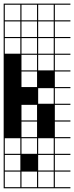

<svg xmlns="http://www.w3.org/2000/svg" viewBox="-20 -747 404 1046"><path d="M363.6 278.8H0V187.9H6.1V272.7H90.9V187.9H97V272.7H181.8V187.9H187.9V272.7H272.7V187.9H0V-727.3H363.6V-721.2H278.8V-636.4H363.6V-630.3H278.8V-545.5H363.6V-539.4H278.8V-454.5H363.6V-448.5H278.8V-363.6H363.6V-357.6H278.8V-272.7H363.6V-266.7H278.8V-181.8H363.6V-175.8H278.8V-90.9H363.6V-84.8H278.8V0H363.6V6.1H278.8V90.9H363.6V97H278.8V181.8H363.6V187.9H278.8V272.7H363.6ZM90.9 -636.4V-721.2H6.1V-636.4ZM97 -636.4H181.8V-721.2H97ZM187.9 -636.4H272.7V-721.2H187.9ZM6.1 -545.5H90.9V-630.3H6.1ZM97 -545.5H181.8V-630.3H97ZM187.9 -545.5H272.7V-630.3H187.9ZM6.1 -454.5H90.9V-539.4H6.1ZM97 -454.5H181.8V-539.4H97ZM187.9 -454.5H272.7V-539.4H187.9ZM97 -363.6H181.8V-448.5H97ZM187.9 -363.6H272.7V-448.5H187.9ZM97 -272.7H181.8V-357.6H97ZM187.9 -181.8H272.7V-266.7H187.9ZM97 -90.9H181.8V-175.8H97ZM97 0H181.8V-84.8H97ZM97 90.9H181.8V6.1H97ZM6.1 90.9H90.9V6.1H6.1ZM187.9 90.9H272.7V6.1H187.9ZM187.9 181.8H272.7V97H187.9ZM97 181.8H181.8V97H97ZM6.1 181.8H90.9V97H6.1ZM90.9 90.9H181.8V181.8H90.9Z"/></svg>

Font: Micro 5 Charted
Style: Regular
Weight: 400
Designer: Sarah Cadigan-Fried
Version: Version 1.000; ttfautohint (v1.8.4.7-5d5b)